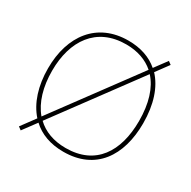

<svg xmlns="http://www.w3.org/2000/svg" viewBox="-168 -905 1091 1095"><g transform="rotate(30 377.0 -357.0)"><path d="M690 -358C690 -482 657 -579 598 -642L659 -725L639 -740L579 -659C529 -702 463 -725 382 -725C177 -725 63 -574 63 -359C63 -244 94 -147 153 -81L85 11L105 26L171 -63C221 -16 290 10 376 10C587 10 690 -143 690 -358ZM90 -359C90 -556 186 -700 382 -700C457 -700 518 -678 564 -638L168 -102C116 -164 90 -253 90 -359ZM663 -358C663 -156 573 -15 377 -15C296 -15 232 -40 186 -84L582 -620C635 -562 663 -473 663 -358Z"/></g></svg>

Font: Noto Kufi Arabic Thin
Style: Regular
Weight: 100
Designer: Monotype Design Team, David Williams, Khaled Hosny
Foundry: Google LLC
Version: Version 2.109